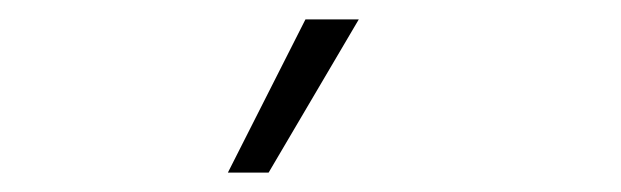

<svg xmlns="http://www.w3.org/2000/svg" viewBox="-20 -761 640 198"><path d="M295 -741H350L257 -583H215Z"/></svg>

Font: Prodigy Sans Light
Style: Regular
Weight: 300
Designer: Wei Huang
Foundry: Wei Huang
Version: Version 1.003; ttfautohint (v1.8.3)